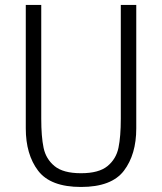

<svg xmlns="http://www.w3.org/2000/svg" viewBox="-20 -750 660 782"><path d="M472 -266.5V-730H535V-227Q535 -121 484.8 -54.8Q434.5 11.5 310 11.5Q185.5 11.5 135.2 -54.8Q85 -121 85 -227V-730H148V-266.5Q148 -193.5 157.5 -148Q167 -102.5 202.2 -73.5Q237.5 -44.5 310 -44.5Q382.5 -44.5 417.8 -73.5Q453 -102.5 462.5 -148Q472 -193.5 472 -266.5Z"/></svg>

Font: Monaspace Neon Var ExtraLight
Style: Regular
Weight: 200
Designer: Riley Cran and the Lettermatic Team
Version: Version 1.200 (Monaspace Neon Var)